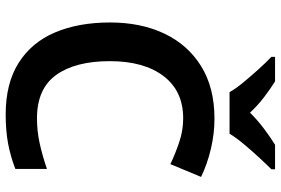

<svg xmlns="http://www.w3.org/2000/svg" viewBox="-176 -801 987 675"><g transform="rotate(90 317.5 -463.5)"><path d="M396 -614Q300 -614 247.5 -545Q195 -476 195 -356Q195 -235 243.5 -167.5Q292 -100 396 -100Q441 -100 484 -109.5Q527 -119 574 -135V-24Q530 -7 485 1.5Q440 10 382 10Q273 10 201 -35.5Q129 -81 94 -163.5Q59 -246 59 -357Q59 -465 98 -547.5Q137 -630 212.5 -677Q288 -724 397 -724Q450 -724 503 -711.5Q556 -699 602 -677L557 -569Q519 -587 478.5 -600.5Q438 -614 396 -614ZM304 -777Q291 -800 268.5 -827Q246 -854 222.5 -880Q199 -906 180 -924V-937H266Q292 -921 321.5 -898.5Q351 -876 376 -849Q403 -876 433 -898.5Q463 -921 489 -937H575V-924Q557 -906 533 -880Q509 -854 486.5 -827Q464 -800 450 -777Z"/></g></svg>

Font: Noto Sans Sora Sompeng SemiBold
Style: Regular
Weight: 600
Version: Version 2.101